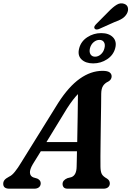

<svg xmlns="http://www.w3.org/2000/svg" viewBox="-44 -1140 794 1160"><path d="M154.5 -148.5Q135 -115.5 137 -95.2Q139 -75 158 -68L181.5 -61Q202 -51 202 -33Q202 -17.5 191.5 -8.8Q181 0 163 0H12.5Q-24.5 0 -24.5 -29.5Q-24.5 -42 -17.2 -51.8Q-10 -61.5 11.5 -73Q28 -80 46.2 -102.8Q64.5 -125.5 83 -156.5L307.5 -518Q371 -617 438 -664.5Q505 -712 575.5 -712Q606 -712 618.2 -702.8Q630.5 -693.5 630.5 -679Q630.5 -659 610.5 -647.5Q590.5 -638.5 579.2 -622Q568 -605.5 567.5 -573.5Q567.5 -544 566.8 -497.5Q566 -451 565.2 -397.2Q564.5 -343.5 563.8 -291Q563 -238.5 562.8 -196.5Q562.5 -154.5 563 -132.5Q563.5 -103.5 570.8 -89Q578 -74.5 602.5 -61Q619.5 -50 619.5 -32Q619.5 -18 609.5 -9Q599.5 0 580.5 0H365.5Q348 0 341 -8.2Q334 -16.5 334 -28.5Q334 -51 363 -63.5L386.5 -69.5Q418 -80.5 419 -132.5Q419.5 -149.5 420 -173.5Q420.5 -197.5 421 -226H202.5ZM360.5 -484.5 236.5 -281.5H422.5Q424 -353.5 425.2 -432.8Q426.5 -512 427 -571.5Q413.5 -558 397 -536.8Q380.5 -515.5 360.5 -484.5ZM612.5 -1070.5Q638.5 -1097.5 661 -1111.2Q683.5 -1125 706 -1117Q725 -1110.5 728.8 -1093Q732.5 -1075.5 722.5 -1057.5Q712 -1039 693.8 -1027.5Q675.5 -1016 646.5 -1006L552.5 -964Q532 -957.5 526.5 -969.5Q523.5 -976 527.8 -982.8Q532 -989.5 538.5 -996ZM519 -757Q473 -757 448 -781.5Q423 -806 434.5 -848.5Q445.5 -890.5 483.5 -915.2Q521.5 -940 567.5 -940Q614 -940 638.5 -914.8Q663 -889.5 652 -848.5Q641 -807 603.2 -782Q565.5 -757 519 -757ZM557 -899Q538 -899 521.8 -885.2Q505.5 -871.5 499.5 -848.5Q494 -825.5 503 -811.5Q512 -797.5 530.5 -797.5Q549.5 -797.5 565.5 -811.8Q581.5 -826 587 -848.5Q593 -871 584.2 -885Q575.5 -899 557 -899Z"/></svg>

Font: Fraunces 9pt S050 SemiBold
Style: Italic
Weight: 600
Italic angle: -16°
Version: Version 1.000; ttfautohint (v1.8.3)